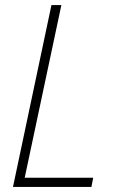

<svg xmlns="http://www.w3.org/2000/svg" viewBox="-20 -734 463 754"><path d="M31 0H339L346 -36H77L221 -714H182Z"/></svg>

Font: Noto Sans SemiCondensed ExtraLight
Style: Italic
Weight: 200
Width: 4
Italic angle: -12°
Designer: Monotype Design Team
Foundry: Monotype Imaging Inc.
Version: Version 2.013